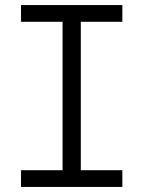

<svg xmlns="http://www.w3.org/2000/svg" viewBox="-20 -738 568 758"><path d="M63 -66H227V-652H63V-718H463V-652H299V-66H463V0H63Z"/></svg>

Font: PlemolJP
Style: Regular
Weight: 400
Monospace: yes
Version: v2.0.4; ttfautohint (v1.8.4.7-5d5b-dirty) -l 6 -r 45 -G 200 